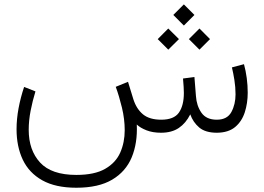

<svg xmlns="http://www.w3.org/2000/svg" viewBox="-20 -607 1208 878"><path d="M820.8 -586.9 869.1 -538.6 820.8 -490.2 772.5 -538.6ZM892.1 -476.6 940.4 -428.2 892.1 -379.9 843.8 -428.2ZM749.5 -476.6 798.3 -428.2 749.5 -379.9 701.2 -428.2ZM716.3 0Q678.2 0 649.7 -11.2Q621.1 -22.5 605.5 -37.6Q609.4 47.4 582.3 112.5Q555.2 177.7 492.9 214.6Q430.7 251.5 329.1 251.5Q233.9 251.5 173.3 217.5Q112.8 183.6 84.2 123.3Q55.7 63 55.7 -16.1Q55.7 -62.5 64.9 -112.1Q74.2 -161.6 90.3 -209.5L142.1 -189Q128.9 -146 120.1 -101.1Q111.3 -56.2 111.3 -13.2Q111.3 79.6 163.3 136.2Q215.3 192.9 329.1 192.9Q412.6 192.9 460.9 165Q509.3 137.2 529.8 90.8Q550.3 44.4 550.3 -11.7Q550.3 -62.5 537.6 -115Q524.9 -167.5 509.3 -210L565.4 -232.9L589.8 -153.3Q604 -108.9 633.8 -84.2Q663.6 -59.6 717.3 -59.6Q775.4 -59.6 798.1 -92Q820.8 -124.5 820.8 -182.1Q820.8 -193.8 819.8 -209.7Q818.8 -225.6 816.9 -248L869.1 -254.9L876 -168Q878.9 -123.5 901.1 -91.6Q923.3 -59.6 971.2 -59.6Q1019 -59.6 1038.1 -94.7Q1057.1 -129.9 1057.1 -175.8Q1057.1 -208.5 1051.8 -241.7Q1046.4 -274.9 1040.5 -298.8L1095.7 -313.5Q1104 -283.2 1108.4 -249.8Q1112.8 -216.3 1112.8 -183.1Q1112.8 -135.3 1099.4 -93.5Q1085.9 -51.8 1055.2 -26.1Q1024.4 -0.5 972.2 0Q919.4 0 891.1 -23.9Q862.8 -47.9 850.1 -84Q830.1 -43.9 797.9 -22Q765.6 0 716.3 0Z"/></svg>

Font: Vazirmatn UI FD ExtraLight
Style: Regular
Weight: 200
Designer: Saber Rastikerdar
Foundry: Saber Rastikerdar
Version: Version 33.003